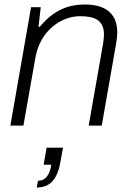

<svg xmlns="http://www.w3.org/2000/svg" viewBox="-20 -558 584 853"><path d="M26 0H84L137 -300C158 -424 254 -486 335 -486C397 -486 442 -471 442 -404C442 -393 440 -379 438 -364L374 0H432L496 -365C499 -382 501 -399 501 -414C501 -504 441 -538 357 -538C289 -538 221 -517 157 -439H151L161 -526H118ZM143 275C200 275 234 242 248 163L260 98H187L174 174H208C200 222 181 245 149 245Z"/></svg>

Font: Archivo ExtraLight
Style: Italic
Weight: 200
Italic angle: -10°
Designer: Hector Gatti
Foundry: Omnibus-Type
Version: Version 2.001